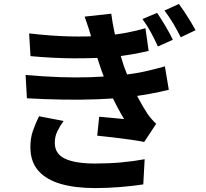

<svg xmlns="http://www.w3.org/2000/svg" viewBox="-20 -882 1040 969"><path d="M772.9 -817Q791.4 -790.1 814.9 -750.6Q838.3 -711.2 852.4 -681.2L776.8 -647.5Q757.9 -688.9 740.3 -721Q722.6 -753.1 699.1 -786ZM883 -862.1Q895.8 -844.8 911.4 -821.2Q927 -797.6 941.8 -773.3Q956.7 -749 967.1 -729.7L892.3 -693.9Q871.6 -734.4 853.2 -765.2Q834.8 -795.9 810.2 -828.8ZM127 -713.4Q237 -700.6 329.3 -698.3Q421.7 -696.1 501.2 -701.7Q569.4 -707.2 622.6 -717.7Q675.8 -728.3 714 -739.6L730.2 -625.1Q691.6 -616 641.9 -607.1Q592.2 -598.3 527.1 -592.8Q449.8 -587.2 349 -587.7Q248.2 -588.2 133.9 -598.7ZM109.2 -503.8Q199.5 -495.6 282.4 -492.7Q365.3 -489.8 438.5 -492.5Q511.6 -495.3 571.5 -500.9Q652.2 -508.1 710.3 -521.3Q768.3 -534.4 812.1 -547.1L832 -428.8Q787.2 -417.8 732.7 -407.8Q678.3 -397.9 617.2 -390.7Q554.1 -384.2 471.4 -381Q388.8 -377.8 297.6 -379.3Q206.4 -380.8 115.8 -386ZM442.8 -685.5Q435.7 -713.4 426.6 -741.1Q417.6 -768.7 407.2 -798.1L541.5 -812.9Q547.8 -765.2 557.5 -720Q567.1 -674.7 579.3 -632.9Q591.4 -591 604 -552Q616.1 -517.5 635.4 -473.9Q654.7 -430.3 677.7 -387.2Q700.7 -344.1 723.4 -309.1Q733.3 -294.7 744.1 -282.3Q754.8 -269.9 768.2 -257.2L707.8 -165.6Q679.8 -171.4 638 -177.3Q596.2 -183.2 551.8 -188.4Q507.5 -193.6 470.6 -197.3L480.6 -292.8Q511.7 -290.1 548 -286.8Q584.4 -283.6 606.2 -281.1Q566.4 -347.8 538 -411.8Q509.6 -475.7 490.9 -530.3Q478.9 -565.6 470.6 -591.3Q462.3 -617 456 -639.1Q449.8 -661.3 442.8 -685.5ZM301 -271.5Q283 -246.8 269.8 -220.2Q256.5 -193.6 256.5 -161Q256.5 -105.4 308.2 -81.1Q359.8 -56.7 459.1 -56.7Q529.7 -56.7 593.2 -62.5Q656.7 -68.3 710.1 -78.5L703.1 48.6Q651.1 56.9 586.1 62Q521.1 67.2 459.6 67.2Q359.7 67.2 287.1 46.3Q214.5 25.3 174.7 -19Q134.9 -63.4 133.4 -134.4Q132.6 -183.1 146 -221.4Q159.4 -259.6 176.9 -295.3Z"/></svg>

Font: Noto Sans TC
Style: Regular
Weight: 100
Designer: Ryoko NISHIZUKA 西塚涼子 (kana, bopomofo & ideographs); Paul D. Hunt (Latin, Greek & Cyrillic); Sandoll Communications 산돌커뮤니
Foundry: Adobe
Version: Version 2.004;hotconv 1.0.118;makeotfexe 2.5.65603